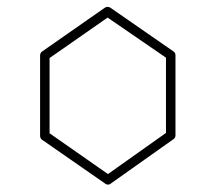

<svg xmlns="http://www.w3.org/2000/svg" viewBox="-20 -572 613 546"><path d="M473 -426Q479 -422 479 -415V-187Q479 -180 473 -176L295 -50Q292 -47 287 -47Q282 -47 279 -50L99 -175Q94 -179 94 -186V-414Q94 -421 99 -425L278 -550Q286 -555 294 -550ZM452 -194V-408L286 -522L121 -407V-193L287 -77Z"/></svg>

Font: Envoyer
Style: Regular
Weight: 400
Version: Version 0.1